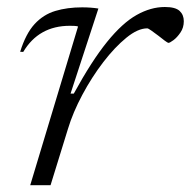

<svg xmlns="http://www.w3.org/2000/svg" viewBox="-20 -542 558 562"><path d="M208.5 -464.5Q204 -466 197.2 -466.2Q190.5 -466.5 184.5 -466.5Q93.5 -466.5 48 -390L39 -390.5Q55.5 -443.5 81.2 -471.5Q107 -499.5 142 -510Q177 -520.5 220.5 -520.5Q246 -520.5 268 -517L186.5 -268H196Q248.5 -364 293.5 -419.5Q338.5 -475 380 -498.2Q421.5 -521.5 462.5 -521.5Q493.5 -521.5 505.8 -510Q518 -498.5 518 -480Q518 -461 508.2 -446.8Q498.5 -432.5 487.8 -424.5Q477 -416.5 473 -416.5Q471 -416.5 462.2 -423Q453.5 -429.5 443.5 -437.5Q433 -445.5 423.5 -452.2Q414 -459 411 -459Q383.5 -459 349.8 -431.5Q316 -404 282.2 -360Q248.5 -316 221 -264.5Q193.5 -213 179 -165L128 0H68.5Z"/></svg>

Font: Newsreader 6pt Light
Style: Italic
Weight: 300
Italic angle: -17°
Designer: Hugues Gentile
Foundry: Production Type
Version: Version 1.003; ttfautohint (v1.8.3)